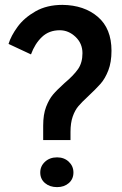

<svg xmlns="http://www.w3.org/2000/svg" viewBox="-20 -764 501 787"><path d="M157 -249Q157 -295 169 -326Q181 -357 197 -376Q213 -395 244 -423Q282 -455 300 -481Q318 -507 318 -546Q318 -586 289.5 -613Q261 -640 225 -640Q181 -640 152 -612.5Q123 -585 107 -541L15 -584Q25 -617 52 -654Q79 -691 125.5 -717.5Q172 -744 236 -744Q325 -743 381 -695Q437 -647 437 -556Q437 -509 424 -475.5Q411 -442 392.5 -421Q374 -400 341 -369Q316 -346 301.5 -329Q287 -312 278 -286Q269 -260 269 -223V-190H157ZM145 -57Q145 -83 164.5 -101Q184 -119 214 -119Q243 -119 262 -101Q281 -83 281 -57Q281 -30 262 -13.5Q243 3 214 3Q184 3 164.5 -13.5Q145 -30 145 -57Z"/></svg>

Font: Josefin Sans SemiBold
Style: Regular
Weight: 600
Designer: Santiago Orozco
Foundry: Typemade
Version: Version 2.000